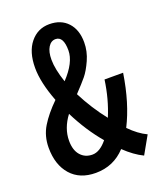

<svg xmlns="http://www.w3.org/2000/svg" viewBox="-141 -838 782 939"><g transform="rotate(-20 250.0 -368.5)"><path d="M210 -78.1Q249 -78.1 287.1 -125Q220.7 -203.1 169.9 -304.7Q125 -245.1 125 -180.7Q125 -131.8 148.4 -105Q171.9 -78.1 210 -78.1ZM232.4 -670.9Q209 -670.9 194.3 -647.5Q179.7 -624 179.7 -583Q179.7 -533.2 204.1 -461.9Q273.4 -535.2 273.4 -597.7Q273.4 -670.9 232.4 -670.9ZM497.1 -79.1 445.3 12.7Q398.4 -9.8 350.6 -55.7Q288.1 11.7 195.3 11.7Q112.3 11.7 65.9 -41Q19.5 -93.8 19.5 -182.6Q19.5 -243.2 48.8 -291.5Q78.1 -339.8 130.9 -391.6Q90.8 -496.1 90.8 -572.3Q90.8 -655.3 129.4 -702.6Q168 -750 228.5 -750Q289.1 -750 324.2 -711.9Q359.4 -673.8 359.4 -608.4Q359.4 -561.5 339.4 -517.1Q319.3 -472.7 298.8 -447.8Q278.3 -422.9 239.3 -381.8Q284.2 -293.9 341.8 -221.7Q377 -305.7 390.6 -403.3H487.3Q463.9 -252 409.2 -144.5Q453.1 -99.6 497.1 -79.1Z"/></g></svg>

Font: Gen Shin Gothic Monospace Medium
Style: Regular
Weight: 500
Designer: [Source Han Sans]
Ryoko NISHIZUKA  (kana & ideographs); Paul D. Hunt (Latin, Greek & Cyrillic); Wenlong ZHANG  (bopomofo
Version: Version 1.002.20150607